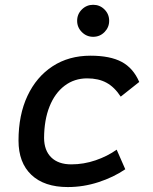

<svg xmlns="http://www.w3.org/2000/svg" viewBox="-20 -755 626 785"><path d="M271.5 -83Q322.3 -83 370.8 -99.6Q419.4 -116.2 457 -143.1L492.2 -63Q444.3 -30.3 382.8 -10.3Q321.3 9.8 257.3 9.8Q161.1 9.8 108.4 -40Q55.7 -89.8 55.7 -180.2Q55.7 -285.2 92.3 -363Q128.9 -440.9 195.1 -484.1Q261.2 -527.3 350.1 -527.3Q430.2 -527.3 477.5 -502Q524.9 -476.6 549.3 -419.9L473.6 -359.9Q448.2 -398.9 415.5 -416.7Q382.8 -434.6 336.4 -434.6Q283.7 -434.6 243.9 -404.3Q204.1 -374 182.4 -319.3Q160.6 -264.6 160.2 -190.9Q160.6 -139.6 189.7 -111.3Q218.8 -83 271.5 -83ZM360.8 -604.5Q334 -604.5 314.7 -623.8Q295.4 -643.1 295.4 -669.9Q295.4 -697.3 314.7 -716.3Q334 -735.4 360.8 -735.4Q388.2 -735.4 407.2 -716.3Q426.3 -697.3 426.3 -669.9Q426.3 -643.1 407.2 -623.8Q388.2 -604.5 360.8 -604.5Z"/></svg>

Font: Cascadia Code
Style: Italic
Weight: 400
Italic angle: -10°
Designer: Aaron Bell
Foundry: Saja Typeworks
Version: Version 2407.024